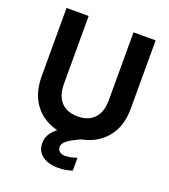

<svg xmlns="http://www.w3.org/2000/svg" viewBox="-161 -816 1008 1142"><g transform="rotate(20 343.5 -244.5)"><path d="M341 12Q263 12 200 -19Q137 -50 99.5 -112.5Q62 -175 62 -271V-700H202V-270Q202 -219 219 -185Q236 -151 267.5 -133.5Q299 -116 344 -116Q389 -116 420.5 -133.5Q452 -151 469 -185Q486 -219 486 -270V-700H626V-271Q626 -175 587.5 -112.5Q549 -50 484 -19Q419 12 341 12ZM338 211Q301 211 269.5 199.5Q238 188 219.5 164Q201 140 201 104Q201 76 214.5 51Q228 26 259.5 1.5Q291 -23 347 -47L392 -66L423 -1L372 24Q336 42 321 58Q306 74 306 91Q306 109 319.5 119.5Q333 130 356 130Q371 130 390 126Q409 122 428 115V197Q409 203 386 207Q363 211 338 211Z"/></g></svg>

Font: DM Sans 16pt ExtraBold
Style: Regular
Weight: 800
Version: Version 4.004;gftools[0.9.30]